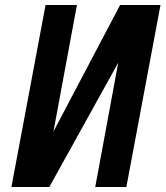

<svg xmlns="http://www.w3.org/2000/svg" viewBox="-20 -745 660 765"><path d="M359.5 0 451 -495 176.5 0H25.5L161.5 -725H286.5L193 -221L458.5 -725H619.5L483.5 0Z"/></svg>

Font: JuliaMono BoldItalic
Style: Regular
Weight: 700
Italic angle: -9°
Monospace: yes
Designer: cormullion
Foundry: corm
Version: Version 0.049; ttfautohint (v1.8.4)